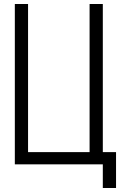

<svg xmlns="http://www.w3.org/2000/svg" viewBox="-20 -820 640 958"><path d="M54 0V-800H120V-61H427V-800H493V0ZM493 118V0H461V-61H559V118Z"/></svg>

Font: Victor Mono Light
Style: Regular
Weight: 300
Monospace: yes
Designer: Rune Bjørnerås
Version: Version 1.561;gftools[0.9.30]